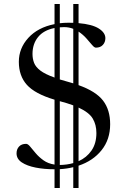

<svg xmlns="http://www.w3.org/2000/svg" viewBox="-20 -839 640 963"><path d="M253.5 104V10Q202 10 158.8 1.5Q115.5 -7 89.2 -24.5Q63 -42 63 -70Q63 -90.5 75.5 -104Q88 -117.5 111 -117.5Q120 -117.5 131.2 -103.8Q142.5 -90 158.8 -70.8Q175 -51.5 198 -35Q221 -18.5 253.5 -13.5V-339Q155 -368.5 114.8 -413.5Q74.5 -458.5 74.5 -529Q74.5 -597 122.2 -649.2Q170 -701.5 253.5 -718V-819H280V-722.5Q301.5 -725 324 -725Q336 -725 347.5 -724.5V-819H374V-723Q442.5 -717 475.5 -696Q508.5 -675 508.5 -647.5Q508.5 -627.5 496 -613.8Q483.5 -600 461 -600Q453 -600 441.5 -613.8Q430 -627.5 413.5 -646.2Q397 -665 374 -680.5V-412Q461 -381 496.8 -334.5Q532.5 -288 532.5 -216Q532.5 -139.5 489.5 -85.8Q446.5 -32 374 -8V104H347.5V-0.5Q315.5 7.5 280 9.5V104ZM321.5 -428.5Q335 -425 347.5 -421V-694.5Q325.5 -703 302 -703Q290.5 -703 280 -702V-440.5Q299 -434.5 321.5 -428.5ZM143 -568.5Q143 -544 151 -523.5Q159 -503 182.5 -485Q206 -467 253.5 -450V-698.5Q198.5 -687.5 170.8 -653Q143 -618.5 143 -568.5ZM280 -331.5V-11.5Q316 -12 347.5 -21V-310.5Q318 -321.5 280 -331.5ZM463.5 -171.5Q463.5 -213.5 445.2 -244.2Q427 -275 374 -299.5V-30.5Q414.5 -48.5 439 -84Q463.5 -119.5 463.5 -171.5Z"/></svg>

Font: Newsreader 72pt
Style: Regular
Weight: 400
Designer: Hugues Gentile
Foundry: Production Type
Version: Version 1.003; ttfautohint (v1.8.3)